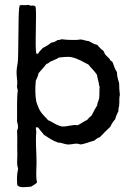

<svg xmlns="http://www.w3.org/2000/svg" viewBox="-20 -594 551 788"><path d="M130 -72C140 -72 141 -63 146 -58C151 -52 156 -47 160 -41C179 -29 196 -16 218 -9C232 -9 244 -2 258 -1C275 0 293 -9 310 -1C331 -4 348 -12 367 -17C374 -22 380 -29 390 -31C404 -46 418 -60 433 -74C438 -86 445 -96 453 -105C456 -118 461 -128 466 -138C465 -146 468 -153 469 -161C471 -176 468 -191 472 -205C470 -219 469 -235 469 -252C465 -266 460 -280 460 -298C452 -310 447 -324 442 -339C440 -340 438 -343 438 -343L434 -345C431 -348 431 -352 428 -354C423 -360 417 -364 412 -370L404 -386C394 -392 387 -401 379 -410C365 -412 356 -420 345 -425C333 -426 323 -431 311 -432C305 -432 299 -430 292 -430C272 -430 253 -430 234 -433C228 -432 224 -429 217 -430C209 -425 202 -420 190 -419C180 -410 168 -403 155 -397C153 -392 147 -390 144 -384C139 -382 140 -372 130 -373C121 -385 133 -557 125 -568C122 -570 118 -572 111 -571C103 -569 102 -574 95 -574C84 -571 71 -575 61 -572C59 -566 58 -558 58 -552C55 -531 56 -362 53 -339C51 -325 48 -311 48 -298C48 -282 51 -264 51 -252C51 -247 49 -241 50 -236C50 -232 53 -227 53 -222C48 -184 51 -142 50 -96C51 -88 54 -84 54 -75C54 -68 52 -62 50 -57C52 -30 50 4 51 30C52 49 49 69 51 85C52 91 55 96 54 101C49 120 49 147 51 166C61 179 88 173 108 172C116 166 126 162 132 155C126 129 130 100 130 73C130 30 125 -13 129 -53C129 -61 124 -68 130 -72ZM378 -287C380 -270 386 -258 387 -241C388 -241 389 -240 389 -239C387 -222 389 -205 387 -191C385 -180 379 -172 379 -162C371 -149 363 -134 356 -120C349 -114 343 -109 338 -102C324 -96 313 -87 299 -80C276 -84 256 -73 234 -75C229 -76 224 -78 218 -80C205 -85 192 -95 177 -101C173 -107 168 -111 163 -116C156 -124 149 -131 143 -142C137 -152 134 -164 129 -176C124 -205 124 -232 127 -263C131 -273 136 -281 138 -293C148 -306 160 -317 170 -331C175 -333 181 -335 184 -340C196 -346 211 -350 222 -358C239 -359 257 -363 275 -359C301 -353 321 -340 343 -329C354 -314 368 -303 378 -287Z"/></svg>

Font: FuturaRener
Style: Regular
Weight: 400
Designer: BSozoo
Foundry: BSozoo
Version: Version 1.0